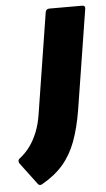

<svg xmlns="http://www.w3.org/2000/svg" viewBox="-115 -531 419 760"><g transform="rotate(-5 94.5 -151.0)"><path d="M95 -484Q97 -497 111 -497H240Q254 -497 252 -484L189 -87Q177 -15 157.5 37Q138 89 105 127Q72 165 20 194Q11 198 5 191L-61 103Q-64 99 -63.5 93Q-63 87 -57 83Q-34 65 -16.5 41Q1 17 13.5 -14.5Q26 -46 32 -86Z"/></g></svg>

Font: Sofia Sans Black
Style: Italic
Weight: 900
Italic angle: -9°
Version: Version 4.100-B